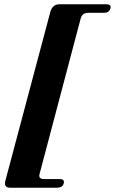

<svg xmlns="http://www.w3.org/2000/svg" viewBox="-20 -759 538 898"><path d="M357.5 -673 165.5 53Q157.5 78.5 186.5 78.5H259Q283.5 78.5 278 99Q272 119 247 119H28Q-4 119 5.5 85L216 -705.5Q226.5 -739 258 -739H477.5Q502 -739 496.5 -719Q490 -699 466 -699H392.5Q364.5 -699 357.5 -673Z"/></svg>

Font: Fraunces 72pt S000 Black
Style: Italic
Weight: 900
Italic angle: -16°
Version: Version 1.000; ttfautohint (v1.8.3)